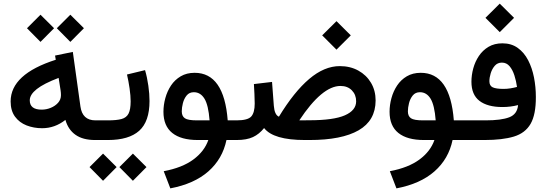

<svg xmlns="http://www.w3.org/2000/svg" viewBox="-20 -765 2986 1049"><path d="M290.5 -610.8 364.3 -684.6 438.5 -610.8 364.3 -536.1ZM127.4 -610.8 201.2 -684.6 275.4 -610.8 201.2 -536.1ZM38.1 -210.9Q38.1 -359.9 284.7 -438.5L280.8 -461.4L377.9 -481.4L419.4 -183.6Q429.7 -107.4 501.5 -107.4H516.6V0H499.5Q433.1 0 392.8 -28.3Q352.5 -56.6 337.4 -109.9Q279.8 -64.5 210.4 -64.5Q164.6 -64.5 125.2 -79.8Q85.9 -95.2 62 -127.7Q38.1 -160.2 38.1 -210.9ZM300.3 -339.4Q219.2 -308.6 180.9 -278.3Q142.6 -248 142.6 -216.8Q142.6 -166 207.5 -166Q233.4 -166 257.6 -176Q281.7 -186 297.4 -203.6Q313 -221.2 313 -245.1Q313 -258.8 311 -271.5Z M772.5 -381.8Q784.2 -341.8 790.5 -296.6Q796.9 -251.5 796.9 -212.9Q796.9 -101.1 740.5 -50.5Q684.1 0 569.8 0H497.1V-107.4H569.8Q617.2 -107.4 644 -114.7Q670.9 -122.1 682.4 -144.5Q693.8 -167 693.8 -211.4Q693.8 -241.2 688 -282Q682.1 -322.8 673.8 -357.9ZM632.3 147.9 706.1 74.2 780.3 147.9 706.1 222.7ZM469.2 147.9 543 74.2 617.2 147.9 543 222.7Z M1043.5 -367.2Q1204.1 -367.2 1224.1 -107.4H1272.5V0H1217.3Q1195.8 103 1118.7 171.1Q1041.5 239.3 910.6 264.2L874.5 170.4Q975.6 151.4 1036.1 106.7Q1096.7 62 1118.2 0H1060.5Q969.2 0 921.1 -38.6Q873 -77.1 873 -154.3Q873 -191.4 883.3 -229Q893.6 -266.6 914.3 -297.9Q935.1 -329.1 967.3 -348.1Q999.5 -367.2 1043.5 -367.2ZM1125 -107.4Q1118.7 -190.9 1096.9 -226.1Q1075.2 -261.2 1039.1 -261.2Q1014.2 -261.2 999.8 -243.4Q985.4 -225.6 979.2 -201.2Q973.1 -176.8 973.1 -156.7Q973.1 -130.4 990 -118.9Q1006.8 -107.4 1055.7 -107.4Z M1740.2 -571.8 1818.4 -649.4 1896.5 -571.8 1818.4 -493.7ZM1503.9 -127.4Q1586.4 -263.2 1669.2 -333.5Q1752 -403.8 1836.4 -403.8Q1893.6 -403.8 1937.7 -379.4Q1981.9 -355 2007.1 -312.5Q2032.2 -270 2032.2 -215.8Q2031.7 -106.4 1939.5 -53.2Q1847.2 0 1670.9 0H1646Q1473.6 0 1422.9 -65.4Q1396.5 -32.2 1362.1 -16.1Q1327.6 0 1272.5 0H1252.9L1253.4 -107.4H1272.5Q1334 -107.4 1352.8 -128.7Q1371.6 -149.9 1371.6 -199.2Q1371.6 -223.1 1370.1 -252Q1368.7 -280.8 1367.2 -305.7L1466.3 -317.4L1476.1 -187Q1480 -137.2 1503.9 -127.4ZM1668.9 -107.9Q1802.7 -107.9 1864.3 -135Q1925.8 -162.1 1925.8 -211.4Q1925.8 -247.6 1902.3 -271.5Q1878.9 -295.4 1840.3 -295.4Q1739.7 -295.4 1615.2 -107.4Z M2278.8 -367.2Q2439.5 -367.2 2459.5 -107.4H2507.8V0H2452.6Q2431.2 103 2354 171.1Q2276.9 239.3 2146 264.2L2109.9 170.4Q2210.9 151.4 2271.5 106.7Q2332 62 2353.5 0H2295.9Q2204.6 0 2156.5 -38.6Q2108.4 -77.1 2108.4 -154.3Q2108.4 -191.4 2118.7 -229Q2128.9 -266.6 2149.7 -297.9Q2170.4 -329.1 2202.6 -348.1Q2234.9 -367.2 2278.8 -367.2ZM2360.4 -107.4Q2354 -190.9 2332.3 -226.1Q2310.5 -261.2 2274.4 -261.2Q2249.5 -261.2 2235.1 -243.4Q2220.7 -225.6 2214.6 -201.2Q2208.5 -176.8 2208.5 -156.7Q2208.5 -130.4 2225.3 -118.9Q2242.2 -107.4 2291 -107.4Z M2632.3 -667.5 2710.4 -745.1 2788.6 -667.5 2710.4 -589.4ZM2810.5 -190.9Q2769.5 -180.2 2725.1 -180.2Q2643.6 -180.2 2599.6 -213.9Q2555.7 -247.6 2555.7 -318.4Q2555.7 -354.5 2565.7 -391.4Q2575.7 -428.2 2596.4 -459.2Q2617.2 -490.2 2649.2 -509.3Q2681.2 -528.3 2725.1 -528.3Q2773.9 -528.3 2808.8 -503.2Q2843.8 -478 2865.5 -436Q2887.2 -394 2897.5 -341.8Q2907.7 -289.6 2907.7 -235.4Q2908.2 -139.2 2878.9 -88.4Q2849.6 -37.6 2787.4 -18.8Q2725.1 0 2627.4 0H2488.3V-107.4H2632.8Q2718.8 -107.4 2762.5 -124.3Q2806.2 -141.1 2810.5 -190.9ZM2804.7 -290Q2800.3 -322.3 2790.5 -352.8Q2780.8 -383.3 2764.2 -403.1Q2747.6 -422.9 2722.2 -422.9Q2698.2 -422.9 2683.3 -405.8Q2668.5 -388.7 2661.1 -365Q2653.8 -341.3 2653.8 -321.3Q2653.8 -296.4 2672.1 -287.8Q2690.4 -279.3 2731.4 -279.3Q2749.5 -279.3 2768.1 -282.2Q2786.6 -285.2 2804.7 -290Z"/></svg>

Font: Vazir Medium FD
Style: Medium-FD
Weight: 500
Designer: Saber Rastikerdar
Foundry: Saber Rastikerdar
Version: Version 30.0.0